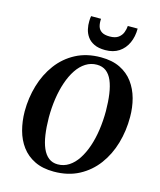

<svg xmlns="http://www.w3.org/2000/svg" viewBox="-141 -1084 996 1195"><g transform="rotate(15 357.0 -486.5)"><path d="M320 10.5Q248 10.5 196.5 -14.8Q145 -40 112.5 -83.8Q80 -127.5 64.8 -184.5Q49.5 -241.5 49 -305Q49 -392.5 72.8 -472.8Q96.5 -553 143.5 -616.2Q190.5 -679.5 260.2 -716.2Q330 -753 421.5 -753Q494 -753 545.5 -727.8Q597 -702.5 629.2 -658.8Q661.5 -615 676.8 -558.8Q692 -502.5 692 -440.5Q692.5 -352.5 669 -271.2Q645.5 -190 598.5 -126.8Q551.5 -63.5 481.8 -26.5Q412 10.5 320 10.5ZM332 -39.5Q371.5 -39.5 404 -60.5Q436.5 -81.5 461.2 -119.2Q486 -157 503 -207Q520 -257 528.5 -316Q537 -375 537 -438Q536.5 -498.5 529.5 -547.2Q522.5 -596 507.8 -630.5Q493 -665 468.8 -683.5Q444.5 -702 409 -702Q370 -702 337.2 -681.2Q304.5 -660.5 279.8 -623.2Q255 -586 238 -536Q221 -486 212.5 -428Q204 -370 204 -307.5Q204.5 -246 211.8 -196.5Q219 -147 234.2 -112Q249.5 -77 273.8 -58.2Q298 -39.5 332 -39.5ZM433.5 -803Q390 -803 361.8 -816.8Q333.5 -830.5 318 -852.8Q302.5 -875 296.8 -901Q291 -927 292 -951.5Q292 -960.5 292.8 -968.8Q293.5 -977 295 -984.5H359Q357 -957 363 -936.2Q369 -915.5 387 -903.8Q405 -892 438.5 -892Q475 -892 494.8 -906.8Q514.5 -921.5 522.5 -943Q530.5 -964.5 531.5 -984.5H595Q595 -932.5 576.2 -891.5Q557.5 -850.5 521.8 -826.8Q486 -803 433.5 -803Z"/></g></svg>

Font: Merriweather 48pt
Style: Bold Italic
Weight: 700
Italic angle: -7.8°
Version: Version 2.101